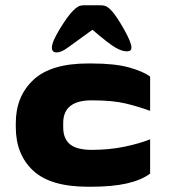

<svg xmlns="http://www.w3.org/2000/svg" viewBox="-20 -699 650 729"><path d="M40 -216V-232Q40 -333 106.5 -395.5Q173 -458 314 -458H328Q417 -458 471.5 -442.5Q526 -427 550 -408V-278Q507 -294 457.5 -306Q408 -318 328 -318Q220 -318 220 -232V-216Q220 -172 246 -151Q272 -130 328 -130Q395 -130 452.5 -142Q510 -154 550 -170V-40Q484 10 328 10H314Q171 10 105.5 -51.5Q40 -113 40 -216ZM257 -658Q269 -670 277.5 -674.5Q286 -679 301 -679H361Q376 -679 385 -674Q394 -669 404 -658Q423 -637 451 -587.5Q479 -538 479 -518Q479 -504 462 -504Q443 -504 419 -518Q394 -532 331 -586L237 -518Q213 -500 195 -500Q177 -500 177 -518Q177 -540 207 -589Q237 -638 257 -658Z"/></svg>

Font: Dashboard
Style: Regular
Weight: 400
Designer: jaiki
Version: Version 1.000